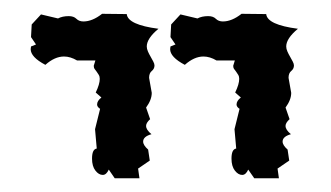

<svg xmlns="http://www.w3.org/2000/svg" viewBox="-20 -464 484 281"><path d="M165.5 -443.4Q167 -427.7 211.9 -421.9Q194.8 -407.7 194.8 -396Q194.8 -392.6 196.5 -388.7Q198.2 -384.8 200.4 -381.1Q202.6 -377.4 204.3 -374Q206.1 -370.6 206.1 -368.2Q206.1 -363.3 202.1 -360.1Q198.2 -356.9 198.2 -350.1L202.1 -328.1Q202.1 -317.9 193.8 -306.6L199.7 -289.6Q193.8 -284.2 193.8 -279.8Q193.8 -273.9 201.7 -267.6Q189.5 -264.2 189.5 -256.8Q189.5 -251.5 196.8 -245.1L199.2 -229L182.1 -217.3L184.1 -203.1H147.9L139.2 -215.8Q135.7 -208 130.4 -208Q124.5 -208 119.6 -214.4Q114.7 -220.7 114.7 -231.9Q114.7 -245.6 121.6 -246.6L119.1 -274.9L126.5 -304.7Q122.1 -307.6 122.1 -311Q122.1 -316.4 128.4 -321.3L120.1 -328.6Q126 -340.8 126 -348.6Q126 -352.1 124.5 -354.5Q123 -356.9 121.6 -358.9Q120.1 -360.8 118.7 -362.8Q117.2 -364.7 117.2 -367.7L119.6 -375.5H92.8Q83 -381.3 73.7 -381.3Q60.1 -381.3 46.4 -369.1Q24.9 -380.4 24.9 -392.1L25.4 -396L32.7 -398.9L25.4 -409.7L26.4 -428.2L40 -442.9L64.9 -437Q71.3 -440.4 80.6 -440.4Q87.9 -440.4 91.8 -436.5Q95.7 -432.6 102.1 -432.6Q115.2 -432.6 129.4 -443.8ZM369.6 -443.4Q371.1 -427.7 416 -421.9Q398.9 -407.7 398.9 -396Q398.9 -392.6 400.6 -388.7Q402.3 -384.8 404.5 -381.1Q406.7 -377.4 408.4 -374Q410.2 -370.6 410.2 -368.2Q410.2 -363.3 406.2 -360.1Q402.3 -356.9 402.3 -350.1L406.2 -328.1Q406.2 -317.9 397.9 -306.6L403.8 -289.6Q397.9 -284.2 397.9 -279.8Q397.9 -273.9 405.8 -267.6Q393.6 -264.2 393.6 -256.8Q393.6 -251.5 400.9 -245.1L403.3 -229L386.2 -217.3L388.2 -203.1H352.1L343.3 -215.8Q339.8 -208 334.5 -208Q328.6 -208 323.7 -214.4Q318.8 -220.7 318.8 -231.9Q318.8 -245.6 325.7 -246.6L323.2 -274.9L330.6 -304.7Q326.2 -307.6 326.2 -311Q326.2 -316.4 332.5 -321.3L324.2 -328.6Q330.1 -340.8 330.1 -348.6Q330.1 -352.1 328.6 -354.5Q327.1 -356.9 325.7 -358.9Q324.2 -360.8 322.8 -362.8Q321.3 -364.7 321.3 -367.7L323.7 -375.5H296.9Q287.1 -381.3 277.8 -381.3Q264.2 -381.3 250.5 -369.1Q229 -380.4 229 -392.1L229.5 -396L236.8 -398.9L229.5 -409.7L230.5 -428.2L244.1 -442.9L269 -437Q275.4 -440.4 284.7 -440.4Q292 -440.4 295.9 -436.5Q299.8 -432.6 306.2 -432.6Q319.3 -432.6 333.5 -443.8Z"/></svg>

Font: Truetypewriter PolyglOTT
Style: Regular
Weight: 400
Designer: Sergey Beatoff a.k.a. Sam_T
Version: Version 3.76